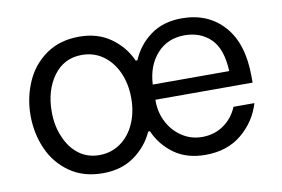

<svg xmlns="http://www.w3.org/2000/svg" viewBox="-63 -646 1116 759"><g transform="rotate(-10 494.5 -266.5)"><path d="M51 -266Q51 -337 78.5 -400Q106 -463 161 -501.5Q216 -540 294 -540Q368 -540 420.5 -502.5Q473 -465 498 -408H505Q529 -466 580 -503.5Q631 -541 706 -541Q811 -541 874.5 -470Q938 -399 938 -266V-242H548V-235Q548 -190 568.5 -151Q589 -112 625 -88.5Q661 -65 705 -65Q754 -65 791.5 -91Q829 -117 847 -161H931Q910 -90 852 -41.5Q794 7 706 7Q631 7 580.5 -29.5Q530 -66 505 -123H498Q473 -67 421 -29.5Q369 8 294 8Q216 8 161 -30.5Q106 -69 78.5 -131.5Q51 -194 51 -266ZM156 -164Q175 -118 210 -91.5Q245 -65 292 -65Q340 -65 377 -91Q414 -117 434.5 -162.5Q455 -208 455 -265Q455 -322 434.5 -368Q414 -414 377 -440.5Q340 -467 292 -467Q220 -467 178 -409.5Q136 -352 136 -266Q136 -209 156 -164ZM548 -303H855Q851 -393 810 -433Q769 -473 705 -473Q637 -473 594.5 -426Q552 -379 548 -303Z"/></g></svg>

Font: Lopes Sans
Style: Regular
Weight: 400
Designer: Gabriel Lam, Diego Maldonado
Foundry: TypeRant, Foresti Design
Version: Version 4.000